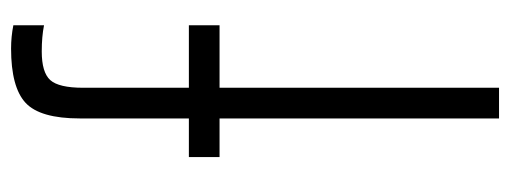

<svg xmlns="http://www.w3.org/2000/svg" viewBox="-300 -598 899 338"><g transform="rotate(-90 149.0 -429.5)"><path d="M163 -732V-546H273V-492H163V0H109V-492H41V-546H109V-738Q109 -808 136.5 -833.5Q164 -859 232 -859Q253 -859 273 -855V-801Q253 -805 227 -805Q190 -805 176.5 -790Q163 -775 163 -732Z"/></g></svg>

Font: Biryani ExtraLight
Style: Regular
Weight: 275
Designer: Dan Reynolds and Mathieu Reguer
Foundry: Dan Reynolds and Mathieu Reguer
Version: Version 1.004; ttfautohint (v1.1) -l 5 -r 5 -G 72 -x 0 -D la